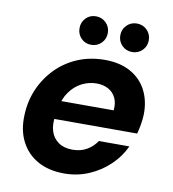

<svg xmlns="http://www.w3.org/2000/svg" viewBox="-80 -767 764 849"><g transform="rotate(10 302.0 -342.5)"><path d="M264 12Q195 12 145.5 -15.5Q96 -43 70 -93.5Q44 -144 47 -211Q49 -274 72.5 -328.5Q96 -383 137 -425Q178 -467 233.5 -490.5Q289 -514 356 -514Q424 -514 472 -487Q520 -460 544 -412Q568 -364 566 -303Q565 -281 561 -258.5Q557 -236 552 -218H143L157 -301H432Q435 -334 424 -357Q413 -380 390.5 -392.5Q368 -405 338 -405Q303 -405 271.5 -389Q240 -373 217.5 -341.5Q195 -310 187 -262L182 -233Q175 -193 184.5 -163Q194 -133 219 -115.5Q244 -98 282 -98Q319 -98 346.5 -114Q374 -130 391 -156H528Q506 -108 466 -70Q426 -32 374.5 -10Q323 12 264 12ZM283 -569Q256 -569 238 -587.5Q220 -606 220 -633Q220 -660 238 -678.5Q256 -697 283 -697Q310 -697 328.5 -678.5Q347 -660 347 -633Q347 -606 328.5 -587.5Q310 -569 283 -569ZM467 -569Q440 -569 421.5 -587.5Q403 -606 403 -633Q403 -660 421.5 -678.5Q440 -697 467 -697Q494 -697 512.5 -678.5Q531 -660 531 -633Q531 -606 512.5 -587.5Q494 -569 467 -569Z"/></g></svg>

Font: DM Sans 16pt
Style: Bold Italic
Weight: 700
Italic angle: -10°
Version: Version 4.004;gftools[0.9.30]